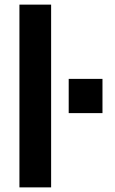

<svg xmlns="http://www.w3.org/2000/svg" viewBox="-20 -810 495 830"><path d="M64 0V-790H201V0ZM277 -321V-469H423V-321Z"/></svg>

Font: BDO Grotesk DemiBold
Style: Regular
Weight: 600
Designer: Deni Anggara
Foundry: Lokal Container
Version: Version 2.000